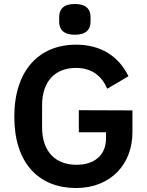

<svg xmlns="http://www.w3.org/2000/svg" viewBox="-20 -935 739 967"><path d="M357 -760C415 -760 436 -788 436 -825V-850C436 -887 415 -915 357 -915C299 -915 278 -887 278 -850V-825C278 -788 299 -760 357 -760ZM647 -268V-379L377 -380V-269H514V-239C514 -151 453 -105 365 -105C260 -105 192 -171 192 -293V-405C192 -528 260 -593 363 -593C446 -593 495 -548 520 -488L627 -551C577 -653 487 -710 363 -710C177 -710 52 -581 52 -347C52 -113 176 12 363 12C539 12 647 -110 647 -268Z"/></svg>

Font: Braiins Sans SemiBold
Style: Regular
Weight: 600
Designer: Mike Abbink, Paul van der Laan, Pieter van Rosmalen, Jiri Chlebus, Lubos Buracinsky
Foundry: Bold Monday, Sudetype
Version: Version 1.000;hotconv 1.0.109;makeotfexe 2.5.65596